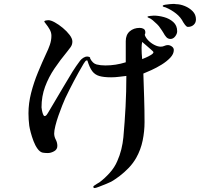

<svg xmlns="http://www.w3.org/2000/svg" viewBox="-20 -859 1040 971"><path d="M756 -595Q756 -598 743 -609Q730 -620 716.5 -632Q703 -644 699 -647Q696 -632 696 -617Q696 -589 699 -560Q704 -562 718 -568Q732 -574 744 -581.5Q756 -589 756 -595ZM859 -606Q859 -586 841 -567Q823 -548 797 -532Q771 -516 745.5 -504.5Q720 -493 705 -487Q707 -425 709 -364Q711 -303 711 -241Q711 -195 701.5 -148.5Q692 -102 669 -61Q653 -33 631.5 -10.5Q610 12 584 32Q574 39 563.5 46.5Q553 54 542 60Q537 63 518.5 70.5Q500 78 482 85Q464 92 459 92Q452 92 452 86Q452 82 456 80Q463 75 469.5 71Q476 67 483 63Q510 43 535 15Q560 -13 573 -44Q586 -73 593.5 -103.5Q601 -134 604 -165Q611 -243 615 -319.5Q619 -396 619 -475Q600 -473 581 -470.5Q562 -468 542 -468Q505 -468 482.5 -474.5Q460 -481 446.5 -499Q433 -517 422 -553Q416 -555 411 -548.5Q406 -542 403 -537Q378 -495 354.5 -450.5Q331 -406 310 -362Q304 -349 294.5 -325Q285 -301 275.5 -274Q266 -247 260 -222.5Q254 -198 254 -184Q254 -168 262 -153Q270 -138 270 -121Q270 -103 253.5 -94Q237 -85 222 -85Q215 -85 208.5 -85.5Q202 -86 196 -87Q182 -90 170 -106.5Q158 -123 149.5 -145.5Q141 -168 135.5 -189Q130 -210 128 -223Q126 -239 125 -254.5Q124 -270 124 -286Q124 -337 137.5 -389.5Q151 -442 172 -493Q193 -544 214 -589Q224 -609 232 -632Q240 -655 240 -678Q240 -695 231 -710.5Q222 -726 213 -737Q204 -748 204 -749Q204 -754 212.5 -755.5Q221 -757 224 -757Q237 -757 257 -746Q277 -735 297.5 -718Q318 -701 332 -682.5Q346 -664 346 -649Q346 -633 337 -620.5Q328 -608 319 -597Q285 -556 255.5 -512.5Q226 -469 208 -420.5Q190 -372 190 -316Q190 -313 192 -302Q194 -291 197.5 -281.5Q201 -272 206 -272Q211 -272 215.5 -277.5Q220 -283 222 -287Q231 -301 239.5 -316.5Q248 -332 257 -346Q280 -384 302 -422Q324 -460 347 -497Q356 -511 365.5 -525Q375 -539 385 -552Q391 -560 401 -566.5Q411 -573 421 -573Q426 -573 431.5 -571Q437 -569 436 -563Q449 -538 468.5 -533Q488 -528 513 -528Q565 -528 616 -544V-651Q616 -683 636 -700.5Q656 -718 687 -718Q698 -718 706.5 -713Q715 -708 715 -695Q715 -689 712 -683Q716 -669 729.5 -655Q743 -641 760.5 -632Q778 -623 793 -623Q803 -623 811.5 -627Q820 -631 829 -631Q839 -631 849 -624Q859 -617 859 -606ZM876 -701Q876 -688 866 -675Q856 -662 842 -662Q829 -662 820.5 -672Q812 -682 807 -692Q803 -699 798.5 -705.5Q794 -712 789 -719Q785 -726 774.5 -736.5Q764 -747 752.5 -756.5Q741 -766 734 -768Q733 -769 729.5 -770Q726 -771 726 -774Q726 -777 740 -778.5Q754 -780 758 -780Q782 -780 809.5 -772.5Q837 -765 856.5 -747.5Q876 -730 876 -701ZM971 -761Q971 -744 959.5 -733.5Q948 -723 931 -723H929Q923 -724 916 -733Q909 -742 907 -746Q894 -772 870.5 -790.5Q847 -809 821 -820Q818 -822 810.5 -823.5Q803 -825 803 -829Q803 -833 814.5 -835Q826 -837 838.5 -838Q851 -839 854 -839Q859 -839 862.5 -839Q866 -839 870 -838Q891 -838 914.5 -828.5Q938 -819 954.5 -802Q971 -785 971 -761Z"/></svg>

Font: Kaisei HarunoUmi Medium
Style: Regular
Weight: 500
Designer: Font-Kai, 金井和夫
Foundry: KAZUO KANAI
Version: Version 5.003